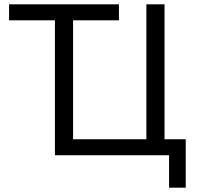

<svg xmlns="http://www.w3.org/2000/svg" viewBox="-20 -718 911 888"><path d="M762 0H234V-624H22V-698H530V-624H318V-74H657V-698H741V-74H839V150H762Z"/></svg>

Font: IBM Plex Sans
Style: Regular
Weight: 400
Designer: Mike Abbink, Paul van der Laan, Pieter van Rosmalen
Foundry: Bold Monday
Version: Version 3.005